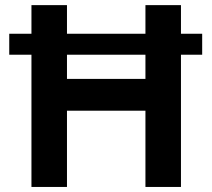

<svg xmlns="http://www.w3.org/2000/svg" viewBox="-20 -740 839 760"><path d="M104.5 -523.4H16.6V-606.4H104.5V-719.7H245.1V-606.4H555.7V-719.7H696.3V-606.4H780.3V-523.4H696.3V0H555.7V-301.8H245.1V0H104.5ZM555.7 -427.7V-523.4H245.1V-427.7Z"/></svg>

Font: Reddit Sans Fudge
Style: Bold
Weight: 700
Designer: Stephen Hutchings
Foundry: Reddit
Version: Version 1.013